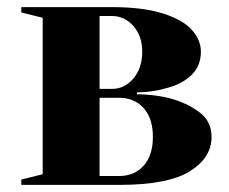

<svg xmlns="http://www.w3.org/2000/svg" viewBox="-20 -520 645 540"><path d="M40 -15 100 -30V-470L40 -485V-500H295Q382 -500 438.5 -482Q495 -464 520 -435.5Q545 -407 545 -375Q545 -335 519.5 -310Q494 -285 455 -274Q413 -261 365 -260V-255Q424 -254 470 -240Q516 -225 545.5 -200.5Q575 -176 575 -135Q575 -76 513.5 -38Q452 0 315 0H40ZM295 -270Q330 -270 355 -299Q380 -328 380 -375Q380 -419 355 -447Q330 -475 295 -475H260V-270ZM315 -25Q358 -25 384 -54Q410 -83 410 -135Q410 -187 384 -216Q358 -245 315 -245H260V-25Z"/></svg>

Font: Yeseva One
Style: Regular
Weight: 400
Designer: Jovanny Lemonad
Foundry: Jovanny Lemonad
Version: Version 2.000